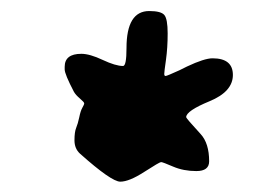

<svg xmlns="http://www.w3.org/2000/svg" viewBox="-20 -705 502 355"><path d="M213.9 -616.2Q213.9 -684.6 255.9 -684.6Q277.8 -684.6 283.9 -677.2Q290 -669.9 290 -643.3Q290 -616.7 286.9 -594.5Q283.7 -572.3 283.7 -568.4Q283.7 -564.5 286.1 -564.5Q288.6 -564.5 312 -575.2L325.7 -582Q357.9 -597.2 373 -597.2Q410.6 -597.2 410.6 -566.4Q410.6 -535.6 367.4 -517.8Q324.2 -500 324.2 -488.3Q324.2 -486.3 351.1 -457Q366.7 -439.9 366.7 -406.7Q366.7 -388.7 343 -388.7Q319.3 -388.7 300 -397Q280.8 -405.3 277.8 -405.3Q274.9 -405.3 246.8 -387.2Q218.8 -369.1 202.4 -369.1Q186 -369.1 127.9 -420.9Q117.7 -430.2 117.7 -445.6Q117.7 -460.9 120.8 -468.5Q124 -476.1 126.5 -488Q128.9 -500 132.3 -505.9Q135.7 -511.7 135.7 -513.9Q135.7 -516.1 127.9 -522.7Q120.1 -529.3 116.7 -535.2Q99.6 -567.9 99.6 -576.7V-581.5Q99.6 -605.5 130.4 -605.5Q146 -605.5 169.9 -594.2Q193.8 -583 207.5 -583Q213.9 -583 213.9 -616.2Z"/></svg>

Font: Averia Gruesa Libre
Style: Regular
Weight: 500
Italic angle: -1.70001°
Version: Version 1.001